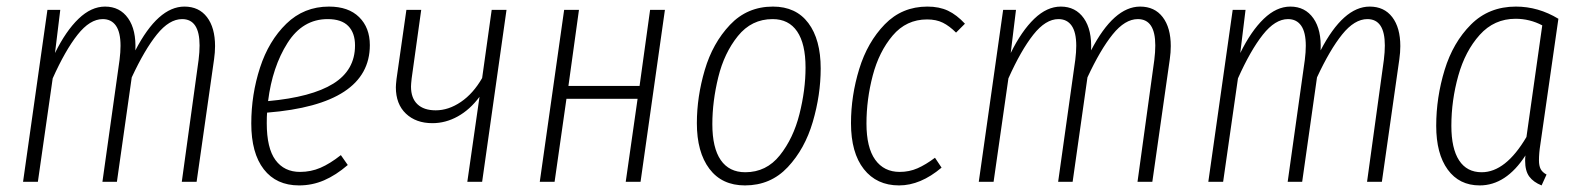

<svg xmlns="http://www.w3.org/2000/svg" viewBox="-20 -552 4805 583"><path d="M633 -412Q633 -393 630 -372L577 0H532L583 -370Q586 -394 586 -414Q586 -494 533 -494Q494 -494 456.5 -447.5Q419 -401 380 -317L335 0H291L343 -370Q346 -394 346 -413Q346 -454 332 -474Q318 -494 292 -494Q253 -494 215.5 -446.5Q178 -399 140 -314L95 0H50L124 -522H163L147 -391Q180 -458 218.5 -495Q257 -532 299 -532Q344 -532 369 -496.5Q394 -461 391 -399Q460 -532 540 -532Q584 -532 608.5 -500Q633 -468 633 -412Z M791 -210Q790 -199 790 -178Q790 -102 816.5 -66Q843 -30 891 -30Q924 -30 953 -42.5Q982 -55 1015 -81L1036 -51Q1000 -20 964 -4.5Q928 11 888 11Q819 11 781 -38Q743 -87 743 -177Q743 -265 769.5 -346.5Q796 -428 849.5 -480Q903 -532 979 -532Q1038 -532 1070.5 -500Q1103 -468 1103 -415Q1103 -235 791 -210ZM794 -245Q926 -257 992 -298Q1058 -339 1058 -414Q1058 -452 1037.5 -473Q1017 -494 975 -494Q899 -494 853 -421.5Q807 -349 794 -245Z M1444 0H1399L1436 -258Q1407 -219 1370 -198.5Q1333 -178 1293 -178Q1243 -178 1212.5 -207Q1182 -236 1182 -287Q1182 -294 1184 -312L1214 -522H1259L1230 -314Q1228 -296 1228 -289Q1228 -254 1247.5 -235.5Q1267 -217 1303 -217Q1342 -217 1379.5 -242.5Q1417 -268 1444 -315L1473 -522H1518Z M1880 0 1916 -252H1700L1664 0H1619L1693 -522H1738L1706 -291H1922L1954 -522H1999L1925 0Z M2096 -178Q2096 -258 2120 -339.5Q2144 -421 2196.5 -476.5Q2249 -532 2327 -532Q2397 -532 2434.5 -482Q2472 -432 2472 -344Q2472 -264 2448 -182Q2424 -100 2372 -44.5Q2320 11 2242 11Q2172 11 2134 -39.5Q2096 -90 2096 -178ZM2426 -347Q2426 -419 2400.5 -456.5Q2375 -494 2326 -494Q2262 -494 2220.5 -442.5Q2179 -391 2161 -317.5Q2143 -244 2143 -175Q2143 -103 2168.5 -66Q2194 -29 2243 -29Q2307 -29 2348 -80.5Q2389 -132 2407.5 -205.5Q2426 -279 2426 -347Z M2910 -480 2883 -453Q2863 -473 2843 -483Q2823 -493 2795 -493Q2732 -493 2690.5 -444Q2649 -395 2630 -322.5Q2611 -250 2611 -177Q2611 -104 2637.5 -67Q2664 -30 2712 -30Q2741 -30 2766 -41Q2791 -52 2819 -73L2839 -43Q2775 11 2710 11Q2642 11 2603 -38.5Q2564 -88 2564 -178Q2564 -261 2589 -342.5Q2614 -424 2666.5 -478Q2719 -532 2796 -532Q2832 -532 2858.5 -519.5Q2885 -507 2910 -480Z M3535 -412Q3535 -393 3532 -372L3479 0H3434L3485 -370Q3488 -394 3488 -414Q3488 -494 3435 -494Q3396 -494 3358.5 -447.5Q3321 -401 3282 -317L3237 0H3193L3245 -370Q3248 -394 3248 -413Q3248 -454 3234 -474Q3220 -494 3194 -494Q3155 -494 3117.5 -446.5Q3080 -399 3042 -314L2997 0H2952L3026 -522H3065L3049 -391Q3082 -458 3120.5 -495Q3159 -532 3201 -532Q3246 -532 3271 -496.5Q3296 -461 3293 -399Q3362 -532 3442 -532Q3486 -532 3510.5 -500Q3535 -468 3535 -412Z M4232 -412Q4232 -393 4229 -372L4176 0H4131L4182 -370Q4185 -394 4185 -414Q4185 -494 4132 -494Q4093 -494 4055.5 -447.5Q4018 -401 3979 -317L3934 0H3890L3942 -370Q3945 -394 3945 -413Q3945 -454 3931 -474Q3917 -494 3891 -494Q3852 -494 3814.5 -446.5Q3777 -399 3739 -314L3694 0H3649L3723 -522H3762L3746 -391Q3779 -458 3817.5 -495Q3856 -532 3898 -532Q3943 -532 3968 -496.5Q3993 -461 3990 -399Q4059 -532 4139 -532Q4183 -532 4207.5 -500Q4232 -468 4232 -412Z M4712 -495 4657 -112Q4653 -87 4653 -65Q4653 -49 4658 -39Q4663 -29 4676 -22L4661 11Q4636 1 4623.5 -16Q4611 -33 4611 -64Q4611 -74 4612 -80Q4553 11 4473 11Q4411 11 4376 -37Q4341 -85 4341 -170Q4341 -256 4366.5 -339.5Q4392 -423 4446.5 -477.5Q4501 -532 4583 -532Q4651 -532 4712 -495ZM4387 -170Q4387 -101 4410.5 -65Q4434 -29 4479 -29Q4552 -29 4615 -136L4663 -475Q4625 -495 4582 -495Q4517 -495 4473 -446Q4429 -397 4408 -322Q4387 -247 4387 -170Z"/></svg>

Font: Fira Sans Extra Condensed ExtraLight
Style: Italic
Weight: 275
Width: 3
Italic angle: -8°
Designer: Carrois Corporate & Edenspiekermann AG
Foundry: Carrois Corporate GbR & Edenspiekermann AG
Version: Version 4.203